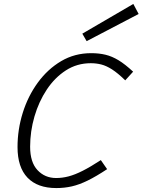

<svg xmlns="http://www.w3.org/2000/svg" viewBox="-20 -940 724 975"><path d="M266 15Q170 15 119.5 -38Q69 -91 69 -193Q69 -282 95.5 -367Q122 -452 172 -520.5Q222 -589 290.5 -629.5Q359 -670 443 -670Q483 -670 516 -662Q549 -654 582 -634Q615 -614 656 -576L616 -532Q578 -569 549 -587.5Q520 -606 494.5 -612.5Q469 -619 441 -619Q371 -619 314.5 -582.5Q258 -546 217.5 -485Q177 -424 155 -348.5Q133 -273 133 -195Q133 -116 170.5 -76Q208 -36 265 -36Q297 -36 329 -44.5Q361 -53 400.5 -73Q440 -93 492 -127L524 -81Q468 -44 425 -23Q382 -2 344.5 6.5Q307 15 266 15ZM398 -769 657 -920 684 -869 420 -731Z"/></svg>

Font: Intel One Mono Light
Style: Italic
Weight: 300
Italic angle: -16°
Monospace: yes
Designer: Fred Shallcrass
Foundry: Frere-Jones Type LLC
Version: Version 1.004